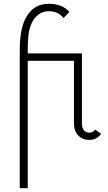

<svg xmlns="http://www.w3.org/2000/svg" viewBox="-20 -726 568 1010"><path d="M118 -636Q138 -671 167 -688.5Q196 -706 237 -706Q308 -706 345 -663L314 -631Q287 -667 237 -667Q206 -667 182.5 -649.5Q159 -632 147 -605Q133 -574 129.5 -540.5Q126 -507 126 -468V-445H411V-76Q411 -52 422 -40Q433 -28 451 -28Q468 -28 481 -44L512 -22Q489 10 450 10Q414 10 391.5 -13.5Q369 -37 369 -77V-406H126V264H84V-465Q84 -577 118 -636Z"/></svg>

Font: Bellota Light
Style: Regular
Weight: 300
Designer: Kemie Guaida
Foundry: Kemie Guaida
Version: Version 4.001